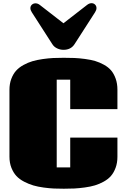

<svg xmlns="http://www.w3.org/2000/svg" viewBox="-20 -1160 782 1200"><path d="M39.1 0ZM307.1 -883.8 178.7 -1083.5Q169.9 -1097.2 169.9 -1108.9Q169.9 -1122.1 179.2 -1130.6Q188.5 -1139.2 202.1 -1139.2Q215.8 -1139.2 228.5 -1129.4L376.5 -1014.6L524.4 -1129.4Q538.1 -1140.1 552.2 -1140.1Q565.4 -1140.1 574.2 -1131.3Q583 -1122.6 583 -1109.4Q583 -1097.2 574.2 -1083.5L445.8 -883.8Q422.9 -848.6 377 -848.6Q356 -848.6 336.9 -857.7Q317.9 -866.7 307.1 -883.8ZM418.9 -662.1H334.5V-113.8H418.9V-299.8H713.9V-180.2Q713.9 -142.1 702.6 -111.6Q691.4 -81.1 673.6 -60.5Q655.8 -40 628.4 -24.9Q601.1 -9.8 573.5 -1.5Q545.9 6.8 509.8 11.7Q473.6 16.6 444.6 18.1Q415.5 19.5 378.9 19.5Q345.2 19.5 317.4 18.3Q289.6 17.1 253.2 12.2Q216.8 7.3 188.5 -1Q160.2 -9.3 130.9 -24.4Q101.6 -39.6 82.5 -60.1Q63.5 -80.6 51.3 -111.3Q39.1 -142.1 39.1 -180.7V-598.6Q39.1 -636.2 50.5 -666.7Q62 -697.3 80.3 -717.8Q98.6 -738.3 126.5 -753.7Q154.3 -769 182.4 -777.3Q210.4 -785.6 246.6 -790.8Q282.7 -795.9 312.3 -797.4Q341.8 -798.8 377.4 -798.8Q415.5 -798.8 444.8 -797.6Q474.1 -796.4 511 -791.5Q547.9 -786.6 575 -778.6Q602.1 -770.5 629.6 -755.4Q657.2 -740.2 674.6 -719.7Q691.9 -699.2 702.9 -668.5Q713.9 -637.7 713.9 -599.1V-478H418.9Z"/></svg>

Font: Coda ExtraBold
Style: Regular
Weight: 800
Version: Version 2.001; ttfautohint (v0.8) -r 50 -G 200 -x